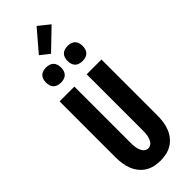

<svg xmlns="http://www.w3.org/2000/svg" viewBox="-379 -1220 1258 1258"><g transform="rotate(-45 250.0 -591.5)"><path d="M250 8Q222 8 194.5 2Q167 -4 143 -19Q119 -34 101.5 -56.5Q84 -79 74 -105Q64 -131 60 -159Q56 -187 56 -215V-735H193V-215Q193 -204 193.5 -192.5Q194 -181 196 -170Q198 -159 202 -148Q206 -137 212 -127.5Q218 -118 228.5 -112Q239 -106 250 -106Q261 -106 271.5 -112Q282 -118 288 -127.5Q294 -137 298 -148Q302 -159 304 -170Q306 -181 306.5 -192.5Q307 -204 307 -215V-735H444V-215Q444 -187 440 -159Q436 -131 426 -105Q416 -79 398.5 -56.5Q381 -34 357 -19Q333 -4 305.5 2Q278 8 250 8ZM350 -815Q336 -815 322 -819Q308 -823 298 -833Q288 -843 284 -857Q280 -871 280 -885Q280 -899 284 -913Q288 -927 298 -937Q308 -947 322 -951Q336 -955 350 -955Q364 -955 378 -951Q392 -947 402 -937Q412 -927 416 -913Q420 -899 420 -885Q420 -871 416 -857Q412 -843 402 -833Q392 -823 378 -819Q364 -815 350 -815ZM150 -815Q136 -815 122 -819Q108 -823 98 -833Q88 -843 84 -857Q80 -871 80 -885Q80 -899 84 -913Q88 -927 98 -937Q108 -947 122 -951Q136 -955 150 -955Q164 -955 178 -951Q192 -947 202 -937Q212 -927 216 -913Q220 -899 220 -885Q220 -871 216 -857Q212 -843 202 -833Q192 -823 178 -819Q164 -815 150 -815ZM237 -995 174 -1045 299 -1191 376 -1129Z"/></g></svg>

Font: Iosevka Curly Heavy
Style: Regular
Weight: 900
Monospace: yes
Designer: Belleve Invis
Foundry: Belleve Invis
Version: Version 22.1.2; ttfautohint (v1.8.4)